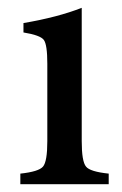

<svg xmlns="http://www.w3.org/2000/svg" viewBox="-20 -471 313 491"><path d="M258 0H32V-27Q79 -32 90 -45Q101 -58 101 -110V-308Q101 -357 92 -369Q83 -381 40 -388V-412Q128 -427 189 -451V-110Q189 -58 200 -45Q210 -32 258 -27Z"/></svg>

Font: Shafarik
Style: Regular
Weight: 400
Version: Version 1.001; ttfautohint (v1.8.4.7-5d5b)